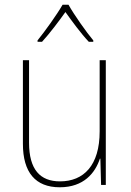

<svg xmlns="http://www.w3.org/2000/svg" viewBox="-20 -783 553 813"><path d="M270 -763H245C221 -721 170 -650 139 -612V-606H158C191 -642 230 -694 257 -732C285 -693 322 -642 356 -606H375V-612C347 -645 294 -720 270 -763ZM428 -528H402V-227C402 -82 334 -15 234 -15C150 -15 103 -65 103 -179V-528H77V-174C77 -53 130 10 233 10C335 10 383 -51 403 -111H405L408 0H428Z"/></svg>

Font: Noto Sans Thai Looped SemiCondensed Thin
Style: Regular
Weight: 100
Width: 4
Designer: Sasikarn Vongin, Ben Mitchell
Foundry: The Fontpad Ltd
Version: Version 1.001